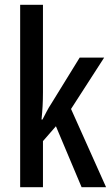

<svg xmlns="http://www.w3.org/2000/svg" viewBox="-20 -780 464 800"><path d="M159 -396Q159 -365 157.5 -338Q156 -311 153 -282H157Q167 -301 175 -316.5Q183 -332 193 -347L312 -540H414L276 -326L422 0H320L213 -254L159 -192V0H64V-760H159Z"/></svg>

Font: Noto Sans Telugu ExtraCondensed Medium
Style: Regular
Weight: 500
Width: 2
Designer: Jelle Bosma - Monotype Design Team
Foundry: Monotype Imaging Inc.
Version: Version 2.005; ttfautohint (v1.8.4.7-5d5b)